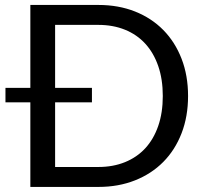

<svg xmlns="http://www.w3.org/2000/svg" viewBox="-20 -736 808 756"><path d="M367.5 -78.5Q425 -78.5 472 -97.5Q519 -116.5 552 -152.2Q585 -188 603 -240Q621 -292 621 -358Q621 -424 603 -476Q585 -528 552 -564Q519 -600 472 -619Q425 -638 367.5 -638H197V-390H342V-333H197V-78.5ZM367.5 -716.5Q446.5 -716.5 511.5 -690.8Q576.5 -665 623 -617.8Q669.5 -570.5 695 -504.5Q720.5 -438.5 720.5 -358Q720.5 -277.5 695 -211.5Q669.5 -145.5 623 -98.5Q576.5 -51.5 511.5 -25.8Q446.5 0 367.5 0H99.5V-333H1.5V-390H99.5V-716.5Z"/></svg>

Font: TypoPRO Lato
Style: Regular
Weight: 400
Designer: Lukasz Dziedzic with Adam Twardoch and Botio Nikoltchev
Foundry: tyPoland Lukasz Dziedzic
Version: Version 2.010; 2014-09-01; http://www.latofonts.com/